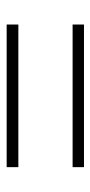

<svg xmlns="http://www.w3.org/2000/svg" viewBox="136 -616 278 591"><g transform="rotate(-90 275.5 -321.0)"><path d="M56 -440V-404H495V-440ZM56 -237V-202H495V-237Z"/></g></svg>

Font: Noto Sans Gurmukhi UI ExtraLight
Style: Regular
Weight: 200
Designer: Jelle Bosma - Monotype Design Team
Foundry: Monotype Imaging Inc.
Version: Version 2.004